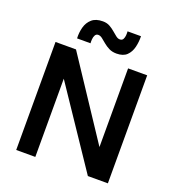

<svg xmlns="http://www.w3.org/2000/svg" viewBox="-161 -1053 1080 1181"><g transform="rotate(20 379.0 -463.0)"><path d="M79 0V-707H213L554 -192V-707H679V0H548L204 -512V0ZM455 -768Q427 -768 406 -778.5Q385 -789 368.5 -803Q352 -817 338.5 -827.5Q325 -838 312 -838Q298 -838 291.5 -826Q285 -814 284 -798.5Q283 -783 284 -773H196Q194 -811 203.5 -846Q213 -881 238.5 -903.5Q264 -926 310 -926Q336 -926 355 -915.5Q374 -905 389.5 -891.5Q405 -878 418.5 -867.5Q432 -857 444 -857Q460 -857 466 -868.5Q472 -880 473 -894.5Q474 -909 473 -920H561Q562 -883 553.5 -848Q545 -813 522 -790.5Q499 -768 455 -768Z"/></g></svg>

Font: Onest SemiBold
Style: Regular
Weight: 600
Designer: Dmitri Voloshin, Andrey Kudryavtsev
Foundry: Dmitri Voloshin, Andrey Kudryavtsev
Version: Version 1.000;gftools[0.9.33]